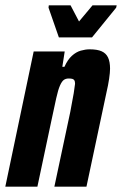

<svg xmlns="http://www.w3.org/2000/svg" viewBox="-35 -704 460 724"><path d="M-15 0 92 -510H209L200 -452H208Q220 -479 236 -493.5Q252 -508 269.5 -513Q287 -518 303 -518Q332 -518 348.5 -510.5Q365 -503 372.5 -487Q380 -471 380 -445Q380 -431 376.5 -407Q373 -383 366 -353L291 0H170L230 -282Q239 -328 243 -352.5Q247 -377 248 -388Q248 -397 245.5 -401Q243 -405 238 -406.5Q233 -408 224 -408Q213 -408 205.5 -402.5Q198 -397 191 -381Q184 -365 177 -333.5Q170 -302 159 -250L106 0ZM187 -563 148 -675 149 -684H231L263 -623L314 -684H405L403 -675L312 -563Z"/></svg>

Font: Saira ExtraCondensed ExtraBold
Style: Italic
Weight: 800
Width: 2
Italic angle: -12°
Designer: Hector Gatti with collaboration of the Omnibus-Type team
Foundry: Omnibus-Type
Version: Version 1.101